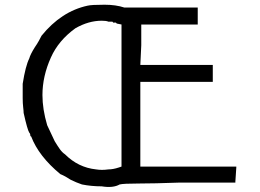

<svg xmlns="http://www.w3.org/2000/svg" viewBox="-20 -754 1079 797"><path d="M414.1 -734.4Q460.9 -734.4 496.1 -722.7H652.3H800.8V-652.3H566.4V-566.4L562.5 -484.4H863.3V-414.1H562.5V-62.5H625H765.6H960.9V-58.6L957 0V3.9H726.6Q617.2 7.8 554.7 7.8Q492.2 7.8 476.6 11.7Q449.2 27.3 402.3 19.5Q359.4 19.5 320.3 11.7Q296.9 3.9 273.4 -7.8Q250 -23.4 230.5 -31.2Q140.6 -105.5 109.4 -187.5Q105.5 -187.5 105.5 -195.3Q105.5 -199.2 101.6 -203.1Q93.8 -214.8 78.1 -285.2Q78.1 -293 76.2 -308.6Q74.2 -324.2 74.2 -347.7V-406.2Q85.9 -480.5 101.6 -511.7Q105.5 -527.3 125 -558.6L132.8 -570.3Q140.6 -582 152.3 -605.5Q234.4 -707 343.8 -730.5Q359.4 -734.4 414.1 -734.4ZM293 -636.7Q222.7 -585.9 191.4 -515.6Q156.2 -437.5 156.2 -359.4Q156.2 -300.8 175.8 -234.4Q183.6 -218.8 191.4 -201.2Q199.2 -183.6 207 -168Q218.8 -148.4 228.5 -134.8Q238.3 -121.1 250 -113.3Q304.7 -58.6 378.9 -50.8Q402.3 -46.9 429.7 -50.8Q449.2 -50.8 472.7 -58.6L484.4 -62.5V-652.3L464.8 -656.2L460.9 -660.2H449.2Q449.2 -664.1 445.3 -664.1H429.7Q421.9 -668 402.3 -668Q347.7 -668 293 -636.7Z"/></svg>

Font: 和音 by 宁静之雨，公众号njzyshare
Style: Regular
Weight: 400
Designer: Steve Matteson
Foundry: Ascender Corporation
Version: Version 6.00;June 8, 2018;FontCreator 11.0.0.2388 32-bit